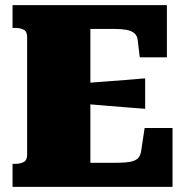

<svg xmlns="http://www.w3.org/2000/svg" viewBox="-20 -730 730 750"><path d="M654 -230V0H29V-90H40Q59 -90 72.5 -97Q86 -104 86 -126V-585Q86 -607 72.5 -614Q59 -621 40 -621H29V-710H632V-506H526L518 -573Q516 -591 504.5 -600.5Q493 -610 473.5 -613.5Q454 -617 428 -617H333V-94H421Q450 -94 470 -95.5Q490 -97 503 -102Q516 -107 522.5 -116Q529 -125 531 -138L545 -230ZM312 -405Q351 -409 390.5 -411.5Q430 -414 469 -417.5Q508 -421 547 -424V-305Q508 -308 469 -311Q430 -314 390.5 -317.5Q351 -321 312 -324Z"/></svg>

Font: Roboto Serif Black
Style: Regular
Weight: 900
Designer: Greg Gazdowicz
Foundry: Commercial Type
Version: Version 1.008